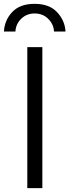

<svg xmlns="http://www.w3.org/2000/svg" viewBox="-40 -976 359 996"><path d="M-19.5 -812.5Q-16.6 -871.1 23.4 -913.6Q63.5 -956.1 139.6 -956.1Q215.8 -956.1 256.3 -912.6Q296.9 -869.1 299.8 -812.5H240.2Q238.3 -850.6 210 -878.4Q181.6 -906.2 139.6 -906.2Q98.6 -906.2 70.3 -878.9Q42 -851.6 40 -812.5ZM101.6 0V-731.4H179.7V0Z"/></svg>

Font: Gothic A1
Style: Regular
Weight: 400
Designer: HanYang I&C Co.,Ltd.
Foundry: HanYang I&C Co.,Ltd.
Version: Version 2.50